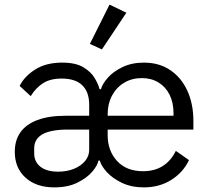

<svg xmlns="http://www.w3.org/2000/svg" viewBox="-20 -799 904 831"><path d="M366 -238H260Q192 -236 160 -215.5Q128 -195 128 -157V-136Q128 -98 155.5 -77Q183 -56 231 -56Q270 -56 300.5 -68.5Q331 -81 348.5 -102.5Q366 -124 366 -150ZM446 -298H731V-309Q731 -355 714 -389Q697 -423 666 -442Q635 -461 594 -461Q551 -461 517.5 -441Q484 -421 465 -385.5Q446 -350 446 -305ZM599 -58Q649 -58 684.5 -80.5Q720 -103 741 -146L798 -106Q773 -53 721.5 -20.5Q670 12 603 12Q549 12 508 -7.5Q467 -27 442.5 -54Q418 -81 412 -104H406Q402 -82 378.5 -55Q355 -28 314 -8Q273 12 215 12Q137 12 90.5 -30Q44 -72 44 -142Q44 -192 68.5 -226.5Q93 -261 142 -279.5Q191 -298 264 -298H366V-346Q366 -401 336 -430Q306 -459 247 -459Q198 -459 166.5 -439Q135 -419 113 -383L65 -427Q85 -468 132 -498Q179 -528 249 -528Q308 -528 341.5 -507.5Q375 -487 390.5 -460Q406 -433 411 -413H417Q423 -436 447 -463Q471 -490 511 -509Q551 -528 603 -528Q669 -528 717 -495.5Q765 -463 791 -406Q817 -349 817 -276V-238H446V-214Q446 -147 486.5 -102.5Q527 -58 599 -58ZM527 -744 421 -585 369 -609 454 -779Z"/></svg>

Font: IBM Plex Sans Var
Style: Regular
Weight: 400
Designer: Mike Abbink, Paul van der Laan, Pieter van Rosmalen
Foundry: Bold Monday
Version: Version 3.000